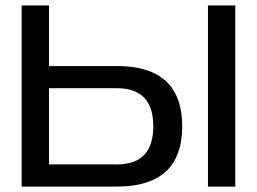

<svg xmlns="http://www.w3.org/2000/svg" viewBox="-20 -690 950 710"><path d="M60.1 0V-669.9H161.1V-445.8H412.1Q653.8 -445.8 653.8 -223.1Q653.8 0 412.1 0ZM161.1 -82H412.1Q546.9 -82 546.9 -223.1Q546.9 -363.8 412.1 -363.8H161.1ZM749 0V-669.9H850.1V0Z"/></svg>

Font: LT Wave
Style: Regular
Weight: 400
Designer: Daniel Lyons
Version: Version 2.5 (Glyphs App)